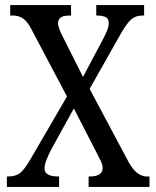

<svg xmlns="http://www.w3.org/2000/svg" viewBox="-20 -734 614 754"><path d="M7 0V-41H12Q43 -41 60.5 -56Q78 -71 101 -111L243 -355L103 -620Q88 -649 71 -661Q54 -673 31 -673H20V-714H259V-673H256Q227 -673 217.5 -664.5Q208 -656 208 -644Q208 -633 213.5 -618.5Q219 -604 229 -585L306 -432L386 -583Q395 -600 401 -615Q407 -630 407 -644Q407 -662 393.5 -667.5Q380 -673 360 -673H358V-714H546V-673H539Q513 -673 495.5 -658Q478 -643 454 -601L332 -385L487 -94Q504 -65 521.5 -53Q539 -41 555 -41H567V0H328V-41H332Q383 -41 383 -74Q383 -86 377.5 -98Q372 -110 355 -143L270 -308L180 -145Q171 -127 163 -107.5Q155 -88 155 -72Q155 -41 209 -41H212V0Z"/></svg>

Font: Noto Serif Thai Condensed
Style: Regular
Weight: 400
Width: 3
Designer: Monotype Design Team
Foundry: Monotype Imaging Inc.
Version: Version 2.002; ttfautohint (v1.8.4.7-5d5b)